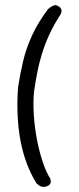

<svg xmlns="http://www.w3.org/2000/svg" viewBox="-20 -709 310 756"><path d="M163 25Q154 28 146.5 26.5Q139 25 134 21.5Q129 18 126 15Q123 12 123 12Q78 -62 60.5 -156Q43 -250 51 -365Q59 -417 71 -468Q83 -519 106.5 -570Q130 -621 169 -673Q169 -673 174.5 -677.5Q180 -682 189 -686.5Q198 -691 207 -686Q214 -683 217.5 -678.5Q221 -674 222 -670Q223 -666 222 -662Q221 -658 220 -655.5Q219 -653 219 -653Q192 -612 174 -572.5Q156 -533 144.5 -495Q133 -457 126 -420Q119 -383 114 -348Q110 -309 113 -259Q116 -209 125.5 -159.5Q135 -110 149 -69Q163 -28 178 -6Q178 -6 179 -2Q180 2 180 7Q180 12 176 17Q172 22 163 25Z"/></svg>

Font: Sour Gummy Black ExtraLight
Style: Regular
Weight: 250
Version: Version 1.000